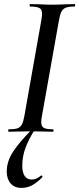

<svg xmlns="http://www.w3.org/2000/svg" viewBox="-20 -645 388 940"><path d="M23 -12Q52 -12 66 -17Q80 -22 87.5 -36.5Q95 -51 100 -81L182 -544Q186 -570 186 -576Q186 -598 173.5 -605.5Q161 -613 128 -613Q125 -613 125 -619Q125 -625 128 -625L173 -624Q211 -622 235 -622Q265 -622 303 -624L345 -625Q348 -625 348 -619Q348 -613 345 -613Q316 -613 301.5 -607Q287 -601 280 -586.5Q273 -572 268 -542L186 -81Q182 -62 182 -47Q182 -26 194.5 -19Q207 -12 240 -12Q242 -12 242 -6Q242 0 240 0Q213 0 197 -1L131 -2L69 -1Q52 0 23 0Q20 0 20 -6Q20 -12 23 -12ZM13 195Q13 145 44.5 97Q76 49 138 -13L148 -7Q119 40 104 81Q89 122 89 168Q89 198 100.5 216Q112 234 135 234Q159 234 180 215L182 214Q185 214 187 217.5Q189 221 187 223Q159 251 135.5 263Q112 275 85 275Q51 275 32 253Q13 231 13 195Z"/></svg>

Font: Cormorant Garamond SemiBold
Style: Italic
Weight: 600
Italic angle: -10°
Designer: Christian Thalmann (Catharsis Fonts)
Foundry: Catharsis Fonts
Version: Version 4.000